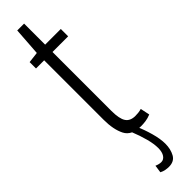

<svg xmlns="http://www.w3.org/2000/svg" viewBox="-309 -637 832 832"><g transform="rotate(-45 106.5 -221.5)"><path d="M153 10Q95 10 76 -27.5Q57 -65 57 -124V-489H7V-528L57 -534L66 -663H108V-534H204V-489H108V-128Q108 -80 121.5 -59.5Q135 -39 166 -39Q175 -39 184.5 -40Q194 -41 204 -44L213 -1Q196 6 180.5 8Q165 10 153 10ZM75 175Q91 182 104 182Q119 182 128.5 168Q138 154 138 129Q138 104 129 70Q120 36 105 -1H137Q151 30 162 69Q173 108 173 138Q173 171 159.5 195.5Q146 220 113 220Q104 220 92.5 218Q81 216 70 210Z"/></g></svg>

Font: Georama Extra Condensed Light
Style: Regular
Weight: 300
Width: 2
Designer: Jean-Baptiste Levee
Foundry: Production Type
Version: Version 1.000